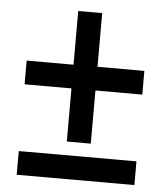

<svg xmlns="http://www.w3.org/2000/svg" viewBox="-48 -659 606 702"><g transform="rotate(5 255.5 -308.0)"><path d="M299 -419V-616H211V-419H39V-332H211V-137H299V-332H471V-419ZM39 0H471V-87H39Z"/></g></svg>

Font: Noto Sans UI SemiCondensed Medium
Style: Regular
Weight: 500
Width: 4
Designer: Monotype Design Team
Foundry: Monotype Imaging Inc.
Version: Version 1.901